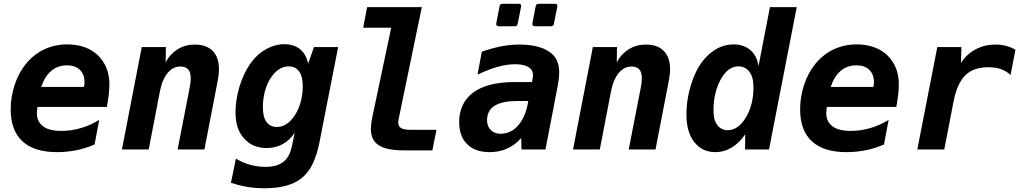

<svg xmlns="http://www.w3.org/2000/svg" viewBox="-20 -798 5458 1025"><path d="M284.7 14.2Q162.6 14.2 100.1 -43.5Q67.9 -73.2 52.5 -116Q37.1 -158.7 37.1 -213.9Q37.1 -280.8 58.6 -346.2Q69.8 -379.4 84.7 -406.7Q99.6 -434.1 119.1 -458Q140.1 -483.4 164.8 -502.7Q189.5 -522 216.8 -534.7Q272.9 -561 338.9 -561Q388.7 -561 430.7 -546.4Q472.7 -531.7 502.9 -502.4Q531.2 -475.1 547.6 -436.5Q564 -397.9 564 -348.1Q564 -338.4 563.2 -323.7Q562.5 -309.1 561 -296.4Q560.1 -286.6 557.1 -266.8Q554.2 -247.1 550.8 -227.1H180.2Q179.2 -223.1 179 -219.2Q178.7 -215.3 178.2 -211.4L176.8 -196.8Q176.8 -169.9 185.5 -152.6Q194.3 -135.3 209.5 -124Q242.2 -99.1 307.1 -99.1Q332.5 -99.1 358.9 -102.8Q385.3 -106.4 411.6 -114.3Q464.4 -129.4 509.8 -158.2L484.9 -26.9Q438.5 -6.3 388.2 3.9Q337.4 14.2 284.7 14.2ZM427.7 -334Q429.7 -340.3 430.7 -347.7Q431.2 -351.1 431.2 -354Q431.2 -356.9 431.2 -359.9Q431.2 -400.9 406.2 -425.3Q381.8 -449.2 337.9 -449.2Q289.1 -449.2 254.4 -420.4Q219.7 -391.6 200.2 -334Z M736.8 -546.9H865.7L864.3 -464.8Q876.5 -488.3 893.1 -505.9Q909.7 -523.4 928.7 -535.2Q968.8 -560.1 1020.5 -560.1Q1050.3 -560.1 1074.2 -551.8Q1098.1 -543.5 1115.2 -526.4Q1131.3 -510.3 1140.1 -486.3Q1148.9 -462.4 1148.9 -429.7Q1148.9 -422.9 1148.4 -414.6Q1147.9 -406.2 1147 -397Q1146 -391.1 1144.3 -378.9Q1142.6 -366.7 1140.1 -355.5L1071.3 0H928.2L993.2 -333Q995.1 -342.8 995.8 -349.6Q996.6 -356.4 997.1 -358.9Q997.6 -365.2 997.8 -371.3Q998 -377.4 998 -382.3Q998 -396.5 994.9 -408.2Q991.7 -419.9 983.9 -428.2Q969.7 -442.9 943.4 -442.9Q902.8 -442.9 874.5 -407.7Q845.2 -372.1 833 -307.1L773.9 0H630.9Z M1392.6 207Q1344.2 207 1299.8 199.7Q1277.3 195.8 1255.9 190.4Q1234.4 185.1 1212.9 178.2L1239.3 48.8Q1276.4 71.3 1316.4 82Q1336.9 87.4 1357.2 90.1Q1377.4 92.8 1397.5 92.8Q1429.7 92.8 1453.6 85.7Q1477.5 78.6 1494.6 64.5Q1513.7 48.8 1523.9 26.6Q1534.2 4.4 1540 -24.9L1553.2 -89.8Q1526.9 -49.3 1489.3 -28.8Q1451.7 -7.8 1403.8 -7.8Q1366.7 -7.8 1336.7 -20Q1306.6 -32.2 1282.7 -59.1Q1259.3 -85.4 1248.3 -119.1Q1237.3 -152.8 1237.3 -198.7Q1237.3 -230.5 1242.4 -264.6Q1247.6 -298.8 1257.8 -333.5Q1269 -370.6 1283.2 -400.6Q1297.4 -430.7 1314 -455.1Q1348.6 -505.4 1397.5 -533.7Q1446.3 -562 1498 -562Q1549.3 -562 1582 -535.2Q1614.7 -508.3 1625 -458L1656.2 -546.9H1785.2L1686 -41Q1673.3 24.9 1650.9 73Q1628.4 121.1 1592.8 150.9Q1525.9 207 1392.6 207ZM1458.5 -120.1Q1485.4 -120.1 1510.3 -136.5Q1535.2 -152.8 1555.7 -185.1Q1576.2 -217.8 1586.2 -257.3Q1596.2 -296.9 1596.2 -336.4Q1596.2 -361.3 1591.8 -382.1Q1587.4 -402.8 1576.2 -417.5Q1565.4 -431.6 1551.3 -437.7Q1537.1 -443.8 1521 -443.8Q1493.2 -443.8 1468 -427Q1442.9 -410.2 1423.8 -379.4Q1403.3 -347.2 1393.3 -306.9Q1383.3 -266.6 1383.3 -227.1Q1383.3 -202.1 1387.7 -181.6Q1392.1 -161.1 1402.8 -147Q1422.9 -120.1 1458.5 -120.1Z M2143.1 4.9Q2090.8 4.9 2056.6 -2Q2022.5 -8.8 2001.5 -22.9Q1981.4 -36.1 1970.7 -57.4Q1960 -78.6 1960 -110.4Q1960 -118.7 1960.7 -126.5Q1961.4 -134.3 1962.4 -141.6Q1963.4 -146.5 1965.1 -158Q1966.8 -169.4 1969.2 -180.2L2068.4 -649.9H1918.9L1939.9 -759.8H2231.9L2110.4 -173.3Q2108.9 -167.5 2108.4 -164.8Q2107.9 -162.1 2107.9 -160.6Q2107.9 -159.2 2107.9 -158.4Q2107.9 -157.7 2107.4 -155.8Q2106.4 -151.9 2106.2 -148.9Q2106 -146 2106 -143.1Q2106 -134.8 2109.4 -127.2Q2112.8 -119.6 2121.1 -114.3Q2136.2 -105 2174.3 -105H2310.1L2288.1 4.9H2143.1Z M2642.6 -657.7Q2635.3 -657.7 2631.6 -662.1Q2627.9 -666.5 2629.4 -673.8L2647 -764.6Q2648.9 -777.8 2662.6 -777.8H2749Q2762.2 -777.8 2762.2 -766.1Q2762.2 -763.2 2761.7 -761.7L2743.7 -670.9Q2741.2 -657.7 2728 -657.7ZM2835.4 -657.7Q2828.1 -657.7 2824.5 -662.1Q2820.8 -666.5 2822.3 -673.8L2839.8 -764.6Q2841.8 -777.8 2855.5 -777.8H2942.4Q2955.6 -777.8 2955.6 -766.1Q2955.6 -763.2 2955.1 -761.7L2937 -670.9Q2934.6 -657.7 2921.4 -657.7ZM2593.3 14.2Q2556.6 14.2 2526.4 3.9Q2496.1 -6.3 2474.1 -28.3Q2451.2 -50.8 2441.2 -81.1Q2431.2 -111.3 2431.2 -146.5Q2431.2 -196.3 2450.2 -236.6Q2469.2 -276.9 2507.3 -304.7Q2583 -359.9 2726.1 -359.9H2820.3L2824.2 -383.8Q2825.2 -388.7 2825.2 -389.6V-397.9Q2825.2 -425.8 2800.3 -440.4Q2775.4 -455.1 2729 -455.1Q2687.5 -455.1 2637.7 -441.4Q2613.3 -434.6 2587.2 -424.6Q2561 -414.6 2529.3 -399.9L2552.2 -522Q2608.4 -541.5 2656.7 -550.8Q2681.6 -555.7 2704.6 -557.9Q2727.5 -560.1 2752.4 -560.1Q2803.2 -560.1 2843 -550.8Q2882.8 -541.5 2910.6 -522.9Q2939.9 -503.4 2952.6 -475.8Q2965.3 -448.2 2965.3 -412.6Q2965.3 -403.8 2964.6 -393.3Q2963.9 -382.8 2961.9 -369.1Q2960 -355 2958 -343Q2956.1 -331.1 2952.1 -312L2892.1 0H2764.2L2762.2 -61Q2728 -22.5 2687.5 -4.9Q2666 4.9 2642.1 9.5Q2618.2 14.2 2593.3 14.2ZM2652.8 -84Q2679.2 -84 2703.4 -95.2Q2727.5 -106.4 2747.1 -129.4Q2765.6 -150.9 2779.5 -183.1Q2793.5 -215.3 2800.3 -258.8H2745.1Q2660.6 -258.8 2620.6 -233.4Q2600.1 -220.7 2590.1 -201.2Q2580.1 -181.6 2580.1 -156.7Q2580.1 -139.2 2585.2 -126.5Q2590.3 -113.8 2600.1 -104Q2609.9 -94.2 2622.3 -89.1Q2634.8 -84 2652.8 -84Z M3145 -546.9H3273.9L3272.5 -464.8Q3284.7 -488.3 3301.3 -505.9Q3317.9 -523.4 3336.9 -535.2Q3377 -560.1 3428.7 -560.1Q3458.5 -560.1 3482.4 -551.8Q3506.3 -543.5 3523.4 -526.4Q3539.6 -510.3 3548.3 -486.3Q3557.1 -462.4 3557.1 -429.7Q3557.1 -422.9 3556.6 -414.6Q3556.2 -406.2 3555.2 -397Q3554.2 -391.1 3552.5 -378.9Q3550.8 -366.7 3548.3 -355.5L3479.5 0H3336.4L3401.4 -333Q3403.3 -342.8 3404.1 -349.6Q3404.8 -356.4 3405.3 -358.9Q3405.8 -365.2 3406 -371.3Q3406.2 -377.4 3406.2 -382.3Q3406.2 -396.5 3403.1 -408.2Q3399.9 -419.9 3392.1 -428.2Q3377.9 -442.9 3351.6 -442.9Q3311 -442.9 3282.7 -407.7Q3253.4 -372.1 3241.2 -307.1L3182.1 0H3039.1Z M3798.8 14.2Q3728.5 14.2 3686.5 -39.6Q3665.5 -66.4 3655 -102.8Q3644.5 -139.2 3644.5 -188.5Q3644.5 -217.8 3648.2 -249Q3651.9 -280.3 3659.7 -312Q3667.5 -343.8 3678.7 -373.8Q3689.9 -403.8 3702.1 -426.8Q3717.8 -456.5 3739.3 -481.7Q3760.7 -506.8 3787.1 -525.4Q3837.9 -561 3896 -561Q3950.2 -561 3986.3 -530.3Q4002.9 -516.1 4014.2 -494.6Q4025.4 -473.1 4029.3 -444.8L4090.3 -759.8H4233.4L4085.4 0H3957.5L3958.5 -81.1Q3926.3 -34.2 3886.2 -10.3Q3845.7 14.2 3798.8 14.2ZM3864.7 -103Q3892.6 -103 3917 -119.9Q3941.4 -136.7 3961.9 -170.9Q3982.4 -205.1 3992.4 -245.6Q4002.4 -286.1 4002.4 -329.1Q4002.4 -361.3 3996.8 -381.1Q3991.2 -400.9 3980.5 -415Q3958.5 -443.8 3921.9 -443.8Q3866.7 -443.8 3828.1 -375Q3808.6 -339.8 3798.8 -297.9Q3789.1 -255.9 3789.1 -212.9Q3789.1 -181.6 3794.2 -162.8Q3799.3 -144 3809.6 -130.4Q3830.1 -103 3864.7 -103Z M4499 14.2Q4377 14.2 4314.5 -43.5Q4282.2 -73.2 4266.8 -116Q4251.5 -158.7 4251.5 -213.9Q4251.5 -280.8 4272.9 -346.2Q4284.2 -379.4 4299.1 -406.7Q4314 -434.1 4333.5 -458Q4354.5 -483.4 4379.2 -502.7Q4403.8 -522 4431.2 -534.7Q4487.3 -561 4553.2 -561Q4603 -561 4645 -546.4Q4687 -531.7 4717.3 -502.4Q4745.6 -475.1 4762 -436.5Q4778.3 -397.9 4778.3 -348.1Q4778.3 -338.4 4777.6 -323.7Q4776.9 -309.1 4775.4 -296.4Q4774.4 -286.6 4771.5 -266.8Q4768.6 -247.1 4765.1 -227.1H4394.5Q4393.6 -223.1 4393.3 -219.2Q4393.1 -215.3 4392.6 -211.4L4391.1 -196.8Q4391.1 -169.9 4399.9 -152.6Q4408.7 -135.3 4423.8 -124Q4456.5 -99.1 4521.5 -99.1Q4546.9 -99.1 4573.2 -102.8Q4599.6 -106.4 4626 -114.3Q4678.7 -129.4 4724.1 -158.2L4699.2 -26.9Q4652.8 -6.3 4602.5 3.9Q4551.8 14.2 4499 14.2ZM4642.1 -334Q4644 -340.3 4645 -347.7Q4645.5 -351.1 4645.5 -354Q4645.5 -356.9 4645.5 -359.9Q4645.5 -400.9 4620.6 -425.3Q4596.2 -449.2 4552.2 -449.2Q4503.4 -449.2 4468.8 -420.4Q4434.1 -391.6 4414.6 -334Z M4983.9 -546.9H5112.8L5109.9 -461.9Q5140.1 -508.8 5188.5 -534.7Q5236.3 -560.1 5294.4 -560.1Q5325.2 -560.1 5352.5 -552.7Q5379.4 -545.4 5400.9 -532.2L5375 -397.9Q5362.3 -409.2 5348.9 -417Q5335.4 -424.8 5322.8 -429.2Q5308.1 -434.6 5290.8 -436.8Q5273.4 -439 5255.9 -439Q5217.8 -439 5187 -428.7Q5156.2 -418.5 5133.3 -396Q5111.8 -375 5095.7 -339.4Q5079.6 -303.7 5069.8 -252L5021 0H4877Z"/></svg>

Font: Hack
Style: Bold Italic
Weight: 700
Italic angle: -11°
Monospace: yes
Designer: Christopher Simpkins
Foundry: Christopher Simpkins
Version: Version 2.017; ttfautohint (v1.4.1) -l 4 -r 80 -G 350 -x 0 -